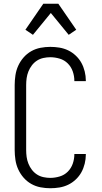

<svg xmlns="http://www.w3.org/2000/svg" viewBox="-20 -992 540 1020"><path d="M247 8Q221 8 195 3Q169 -2 146 -15Q123 -28 105.5 -48Q88 -68 77 -92Q66 -116 62 -142.5Q58 -169 58 -195V-540Q58 -566 62 -592.5Q66 -619 77 -643Q88 -667 105.5 -687Q123 -707 146 -720Q169 -733 195 -738Q221 -743 247 -743Q272 -743 296 -739Q320 -735 342 -724.5Q364 -714 382.5 -696.5Q401 -679 412.5 -658Q424 -637 430 -612.5Q436 -588 436 -564V-561H375V-563Q375 -588 366.5 -612.5Q358 -637 340 -655Q322 -673 297 -680.5Q272 -688 247 -688Q229 -688 210.5 -684Q192 -680 176.5 -670Q161 -660 149.5 -645Q138 -630 131 -612.5Q124 -595 121.5 -577Q119 -559 119 -540V-195Q119 -176 121.5 -158Q124 -140 131 -122.5Q138 -105 149.5 -90Q161 -75 176.5 -65Q192 -55 210.5 -51Q229 -47 247 -47Q272 -47 297 -54.5Q322 -62 340 -80Q358 -98 366.5 -122.5Q375 -147 375 -172V-174H436V-171Q436 -147 430 -122.5Q424 -98 412.5 -77Q401 -56 382.5 -38.5Q364 -21 342 -10.5Q320 0 296 4Q272 8 247 8ZM155 -807 115 -834 210 -972H290L385 -834L345 -807L250 -923Z"/></svg>

Font: Iosevka Curly Light
Style: Regular
Weight: 300
Monospace: yes
Designer: Belleve Invis
Foundry: Belleve Invis
Version: Version 22.1.2; ttfautohint (v1.8.4)